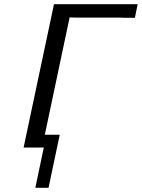

<svg xmlns="http://www.w3.org/2000/svg" viewBox="-20 -714 686 929"><path d="M94.2 0 241.2 -693.8H646L632.8 -627.9H582L559.1 -628.9H344.2L316.9 -629.9L196.8 -62H269L214.8 194.8H150.9L191.9 0Z"/></svg>

Font: CMU Sans Serif
Style: Oblique
Weight: 500
Italic angle: -12°
Version: Version 0.7.0